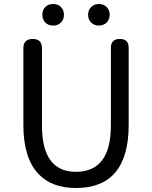

<svg xmlns="http://www.w3.org/2000/svg" viewBox="-20 -928 761 961"><path d="M360 13Q239 13 173 -57Q97 -136 97 -303V-687Q97 -733 144 -733Q190 -733 190 -687V-300Q190 -68 360 -68Q535 -68 535 -300V-516V-689Q535 -733 580 -733Q624 -733 624 -689V-303Q624 13 360 13ZM246 -800Q222 -800 207 -815Q192 -830 192 -854Q192 -878 207 -893Q222 -908 246 -908Q270 -908 285 -893Q300 -878 300 -854Q300 -830 285 -815Q270 -800 246 -800ZM475 -800Q452 -800 436.5 -815Q421 -830 421 -854Q421 -878 436.5 -893Q452 -908 475 -908Q498 -908 513.5 -893Q529 -878 529 -854Q529 -832 514 -815Q497 -800 475 -800Z"/></svg>

Font: GenSenRounded TW R
Style: Regular
Weight: 400
Version: Version 1.501;PS 1;hotconv 16.6.51;makeotf.lib2.5.65220